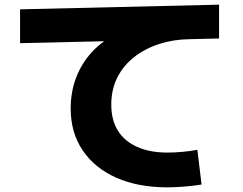

<svg xmlns="http://www.w3.org/2000/svg" viewBox="-20 -758 1040 823"><path d="M697 45Q571 45 478 3.5Q385 -38 334 -114Q283 -190 283 -293Q283 -365 307 -427Q331 -489 376.5 -537.5Q422 -586 485 -615L501 -583L66 -573V-718L919 -738V-593L791 -590Q722 -589 661 -569Q600 -549 554 -512.5Q508 -476 482.5 -425Q457 -374 457 -310Q457 -244 485 -198.5Q513 -153 567.5 -128.5Q622 -104 698 -104Q726 -104 761 -107Q796 -110 826 -116L844 33Q807 39 768.5 42Q730 45 697 45Z"/></svg>

Font: M PLUS 1 ExtraBold
Style: Regular
Weight: 800
Designer: Coji Morishita
Foundry: UNDERFOREST DESIGN
Version: Version 1.001